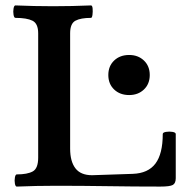

<svg xmlns="http://www.w3.org/2000/svg" viewBox="-20 -686 701 709"><path d="M457 -335Q423 -335 401.5 -355.5Q380 -376 380 -409Q380 -442 401.5 -462.5Q423 -483 457 -483Q490 -483 511.5 -462.5Q533 -442 533 -409Q533 -376 511.5 -355.5Q490 -335 457 -335ZM42 3Q37 3 35 -8Q33 -19 35 -30.5Q37 -42 42 -42Q81 -42 101 -53Q121 -64 121 -104V-563Q121 -599 100 -609.5Q79 -620 37 -620Q32 -620 30 -631.5Q28 -643 30 -654.5Q32 -666 37 -666Q106 -663 176 -663Q246 -663 316 -666Q321 -666 322 -654.5Q323 -643 321.5 -631.5Q320 -620 316 -620Q278 -620 258.5 -609.5Q239 -599 239 -563V-137Q239 -90 258.5 -64.5Q278 -39 320 -39L470 -44Q527 -46 554 -82Q581 -118 581 -191Q581 -197 593 -199Q605 -201 617 -199Q629 -197 629 -191V-28Q629 -9 618 -3Q607 3 572 3Q476 3 379.5 1.5Q283 0 187 0Q114 0 42 3Z"/></svg>

Font: Junicode
Style: Bold
Weight: 700
Designer: Peter S. Baker
Version: Version 2.100; ttfautohint (v1.8.4)